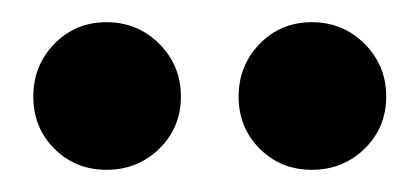

<svg xmlns="http://www.w3.org/2000/svg" viewBox="-20 -773 378 173"><path d="M76 -620Q48 -620 29 -639Q10 -658 10 -686Q10 -714 29 -733.5Q48 -753 76 -753Q104 -753 123.5 -733.5Q143 -714 143 -686Q143 -658 123.5 -639Q104 -620 76 -620ZM261 -620Q233 -620 214 -639Q195 -658 195 -686Q195 -714 214 -733.5Q233 -753 261 -753Q289 -753 308.5 -733.5Q328 -714 328 -686Q328 -658 308.5 -639Q289 -620 261 -620Z"/></svg>

Font: SVN-Poppins SemiBold
Style: Regular
Weight: 600
Designer: Ninad Kale (Devanagari), Jonny Pinhorn (Latin)
Foundry: Indian Type Foundry
Version: Version 3.002 2017